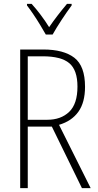

<svg xmlns="http://www.w3.org/2000/svg" viewBox="-20 -1020 507 989"><path d="M203 -765Q308 -765 363 -722.5Q418 -680 418 -573Q418 -492 383.5 -444Q349 -396 284 -377L447 -51H402L247 -368H123V-51H84V-765ZM200 -730H123V-403H223Q294 -403 336.5 -444Q379 -485 379 -574Q379 -659 337 -694.5Q295 -730 200 -730ZM216 -842Q203 -865 186 -893Q169 -921 151 -947.5Q133 -974 119 -992V-1000H143Q165 -976 189.5 -943.5Q214 -911 233 -880Q255 -912 277 -940.5Q299 -969 325 -1000H349V-992Q326 -961 298 -918.5Q270 -876 251 -842Z"/></svg>

Font: Noto Sans Tamil UI Condensed ExtraLight
Style: Regular
Weight: 200
Width: 3
Designer: Jelle Bosma - Monotype Design Team
Foundry: Monotype Imaging Inc.
Version: Version 2.004; ttfautohint (v1.8.4.7-5d5b)